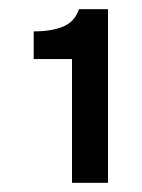

<svg xmlns="http://www.w3.org/2000/svg" viewBox="-20 -799 307 416"><path d="M136 -403V-671H53V-731Q92 -731 117 -741.5Q142 -752 151 -779H214V-403Z"/></svg>

Font: Atkinson Hyperlegible Next Medium
Style: Regular
Weight: 500
Designer: Elliott Scott, Megan Eiswerth, Linus Boman, Theodore Petrosky, Letters from Sweden
Foundry: Applied Design Works, Letters from Sweden
Version: Version 2.001